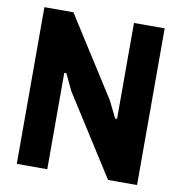

<svg xmlns="http://www.w3.org/2000/svg" viewBox="-82 -817 845 893"><g transform="rotate(10 340.0 -370.0)"><path d="M56 -740H193L431 -366L470 -287H479V-740H624V0H487L247 -377L210 -455H200V0H56Z"/></g></svg>

Font: Encode Sans Compressed
Style: ExtraBold
Weight: 800
Designer: Pablo Impallari, Andres Torresi
Foundry: Pablo Impallari, Andres Torresi
Version: Version 1.000; ttfautohint (v1.00) -l 8 -r 50 -G 200 -x 14 -